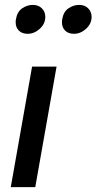

<svg xmlns="http://www.w3.org/2000/svg" viewBox="-20 -764 394 784"><path d="M211 -492H111L24 0H124ZM45 -685Q44 -681 44 -673Q44 -652 57 -639Q70 -626 93 -626Q120 -626 142.5 -646.5Q165 -667 165 -695Q165 -716 151 -730Q137 -744 114 -744Q91 -744 70.5 -730Q50 -716 45 -685ZM234 -685Q233 -681 233 -673Q233 -652 246 -639Q259 -626 282 -626Q309 -626 331.5 -646.5Q354 -667 354 -695Q354 -716 340 -730Q326 -744 303 -744Q280 -744 259.5 -730Q239 -716 234 -685Z"/></svg>

Font: Geom
Style: Italic
Weight: 400
Italic angle: -10°
Version: Version 1.102